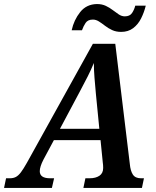

<svg xmlns="http://www.w3.org/2000/svg" viewBox="-67 -931 773 951"><path d="M-47 0 -37 -48H-18Q-1 -48 11.5 -54.5Q24 -61 36.5 -77.5Q49 -94 67 -126L393 -714H504L576 -119Q579 -85 591 -66.5Q603 -48 631 -48H646L636 0H346L356 -48H377Q407 -48 425.5 -60.5Q444 -73 444 -99Q444 -106 443.5 -113.5Q443 -121 442 -127L431 -237H200L148 -140Q130 -105 130 -83Q130 -48 181 -48H201L190 0ZM327 -475 230 -293H425L408 -466Q404 -510 401 -546.5Q398 -583 398 -619Q383 -583 367.5 -552.5Q352 -522 327 -475ZM533 -773Q508 -773 488.5 -782Q469 -791 453 -803.5Q437 -816 422.5 -825Q408 -834 393 -834Q368 -834 357 -817.5Q346 -801 339 -781H288Q299 -832 330 -871Q361 -910 413 -911Q438 -911 457 -902Q476 -893 491.5 -881Q507 -869 521.5 -859.5Q536 -850 551 -850Q576 -850 587 -866.5Q598 -883 603 -903H655Q647 -870 632 -840Q617 -810 592.5 -791.5Q568 -773 533 -773Z"/></svg>

Font: Noto Serif SemiCondensed SemiBold
Style: Italic
Weight: 600
Width: 4
Italic angle: -12°
Designer: Monotype Design Team
Foundry: Monotype Imaging Inc.
Version: Version 2.014; ttfautohint (v1.8.4.7-5d5b)